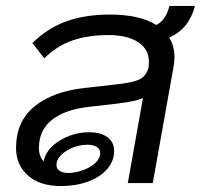

<svg xmlns="http://www.w3.org/2000/svg" viewBox="-20 -616 676 646"><path d="M549 -490Q567 -462 567 -423Q567 -409 564 -392L494 0H410L461 -286Q447 -280 429 -276Q411 -272 379 -268L275 -256Q198 -247 154.5 -212.5Q111 -178 111 -118Q111 -90 127 -73Q135 -115 181 -143Q227 -171 280 -171Q320 -171 342 -154Q364 -137 364 -108Q364 -74 340.5 -47Q317 -20 276 -5Q235 10 185 10Q114 10 74 -25.5Q34 -61 34 -118Q34 -207 95.5 -257.5Q157 -308 264 -320L371 -332Q427 -338 449.5 -349Q472 -360 480 -389V-392Q481 -398 481 -409Q481 -450 445 -474Q409 -498 345 -498Q276 -498 224 -480Q172 -462 129 -420L89 -471Q138 -520 201.5 -543.5Q265 -567 350 -567Q450 -567 506 -532Q538 -548 550 -596H636Q615 -517 549 -490ZM170 -61Q170 -48 180.5 -41Q191 -34 210 -34Q231 -34 256.5 -42.5Q282 -51 299.5 -66.5Q317 -82 317 -101Q317 -115 305 -122Q293 -129 275 -129Q236 -129 203 -108Q170 -87 170 -61Z"/></svg>

Font: KoHo Medium
Style: Italic
Weight: 500
Italic angle: -10°
Designer: Cadson Demak & Katatrad Team
Foundry: Cadson Demak Co.,Ltd.
Version: Version 1.000